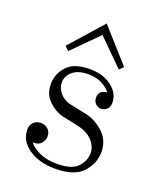

<svg xmlns="http://www.w3.org/2000/svg" viewBox="-125 -732 695 824"><g transform="rotate(20 222.0 -319.5)"><path d="M55.2 -106Q55.2 -127.9 68.1 -140.4Q81.1 -152.8 101.1 -152.8Q121.1 -152.8 134 -140.4Q147 -127.9 147 -107.9Q147 -91.8 135.5 -76.9Q124 -62 97.2 -62H95.2Q141.1 -11.2 223.1 -11.2Q292 -11.2 318.6 -40Q345.2 -68.8 345.2 -104Q345.2 -128.9 328.1 -151.9Q311 -174.8 280.8 -187Q263.7 -193.8 225.3 -201.4Q187 -209 179.2 -210.9Q142.1 -220.7 112.5 -249.8Q83 -278.8 83 -325.2Q83 -370.1 115 -406Q147 -441.9 220.2 -441.9Q280.3 -441.9 319.6 -411.9Q358.9 -381.8 358.9 -338.9Q358.9 -317.9 346.9 -307.9Q335 -297.9 321.8 -297.9Q306.6 -297.9 295.9 -308.8Q285.2 -319.8 285.2 -335.9Q285.2 -370.1 323.2 -373Q286.1 -418.9 220.2 -418.9Q175.3 -418.9 150.1 -397.9Q125 -377 125 -347.2Q125 -323.2 141.6 -302Q158.2 -280.8 187 -272Q195.8 -270 231 -262.9Q266.1 -255.9 273.9 -253.9Q318.8 -241.7 353 -208.3Q387.2 -174.8 387.2 -124Q387.2 -72.3 349.6 -30.5Q312 11.2 223.1 11.2Q152.3 11.2 103.8 -21.5Q55.2 -54.2 55.2 -106ZM86.4 -500 219.2 -649.9H220.2L354 -500L336.4 -482.9H335.4L220.2 -597.2H219.2L105 -482.9H104Z"/></g></svg>

Font: CMU Serif Upright Italic
Style: UprightItalic
Weight: 500
Version: Version 0.7.0